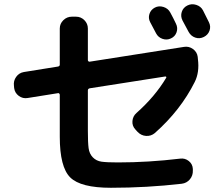

<svg xmlns="http://www.w3.org/2000/svg" viewBox="-20 -852 1040 909"><path d="M47 -435 46 -446Q43 -469 56.5 -488Q70 -507 93 -511L255 -537Q263 -539 263 -546V-717Q263 -740 280 -756.5Q297 -773 320 -773H340Q363 -773 379.5 -756.5Q396 -740 396 -717V-567Q396 -564 399 -561.5Q402 -559 405 -560L851 -630Q874 -634 893.5 -620Q913 -606 916 -583L917 -572Q925 -510 902 -464Q835 -330 713 -222Q695 -207 671.5 -208.5Q648 -210 631 -228L621 -239Q605 -256 607 -279Q609 -302 626 -317Q714 -395 767 -484Q769 -489 763 -490L405 -434Q396 -432 396 -424V-232Q396 -177 399.5 -150.5Q403 -124 419.5 -107Q436 -90 461 -86.5Q486 -83 538 -83Q683 -83 833 -101Q856 -104 874 -89.5Q892 -75 893 -52V-45Q894 -21 879 -3Q864 15 840 18Q675 37 505 37Q362 37 312.5 -12Q263 -61 263 -205V-403Q263 -406 260.5 -409Q258 -412 255 -411L111 -388Q88 -384 69 -398Q50 -412 47 -435ZM786 -793Q791 -784 800 -766.5Q809 -749 813 -740Q823 -720 816 -699.5Q809 -679 789 -670Q770 -661 749.5 -668Q729 -675 719 -694Q715 -703 705 -720.5Q695 -738 691 -747Q681 -766 687.5 -786Q694 -806 713 -816Q732 -826 754 -819Q776 -812 786 -793ZM941 -803Q946 -793 955.5 -774Q965 -755 969 -747Q979 -727 972 -707Q965 -687 945 -677Q925 -667 904.5 -674Q884 -681 873 -701Q864 -719 844 -755Q834 -775 840.5 -795.5Q847 -816 867 -826Q887 -836 909 -829Q931 -822 941 -803Z"/></svg>

Font: Rounded Mplus 1c Bold
Style: Bold
Weight: 700
Version: Version 1.059.20150529